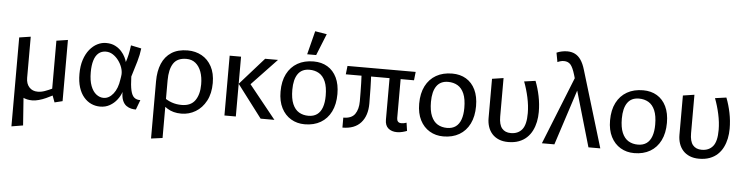

<svg xmlns="http://www.w3.org/2000/svg" viewBox="-51 -961 5568 1439"><g transform="rotate(5 2732.5 -241.5)"><path d="M135.7 -10 151.2 205.9 64.7 220.3V-220.5H135.7ZM370.9 13.3 352.2 -36.8Q331.9 -25.8 305.7 -14Q279.5 -2.1 252.6 5.3Q225.7 12.8 203.1 12.8Q161.6 12.8 130.5 -3.2Q99.3 -19.1 82 -49Q64.7 -78.9 64.7 -120V-448.7L150.4 -461.8V-152.3Q150.4 -107.9 174.3 -81.8Q198.2 -55.7 237.7 -55.7Q264.6 -55.7 292.1 -65.8Q319.7 -75.8 344.5 -87.7V-448.7L430.2 -461.8V-1.3Z M713.3 14.8Q678 14.8 646.5 0.5Q614.9 -13.9 590.4 -42.6Q565.8 -71.3 552 -114.7Q538.3 -158.1 538.3 -216Q538.3 -276.6 553.5 -322.7Q568.8 -368.9 594.6 -400.5Q620.5 -432.1 652.4 -448.1Q684.3 -464.1 717.6 -464.1Q757.7 -464.1 786.3 -449.4Q814.8 -434.7 833.8 -413.4Q852.8 -392 863.2 -370.4Q873.6 -348.9 876.9 -334.8Q886.4 -363 893 -393.2Q899.6 -423.5 904.5 -462.6L983.1 -446.2Q977.6 -397.7 962.8 -347.2Q948 -296.8 927.2 -229.8Q929 -162.8 937.7 -125.4Q946.3 -88.1 964.2 -73.5Q982.1 -59 1010.2 -59.7L982.8 13.3Q966.7 13.8 947.5 9.7Q928.4 5.5 910.8 -6.8Q893.3 -19.1 882.6 -43.8Q871.9 -68.5 871.8 -109Q862 -78.8 839.9 -50.2Q817.9 -21.5 786.1 -3.4Q754.4 14.8 713.3 14.8ZM733.5 -52.5Q774.3 -52.5 806.4 -92.6Q838.5 -132.8 847.7 -202.1Q849.2 -210.8 850.7 -220.2Q852.2 -229.6 852.9 -238.1Q854.6 -264 844.8 -291.9Q835 -319.8 816.6 -344.2Q798.2 -368.6 774.1 -384Q750 -399.4 721.7 -399.4Q688.9 -399.4 666.3 -380.2Q643.8 -361.1 632.8 -324.4Q621.7 -287.6 621.7 -236Q621.7 -173.4 637.3 -132.7Q653 -92 678.8 -72.2Q704.5 -52.5 733.5 -52.5Z M1115 219.9V-210.9Q1115 -287.5 1138.6 -343.6Q1162.2 -399.6 1210.3 -430.7Q1258.4 -461.8 1331.9 -461.8Q1390.8 -461.8 1437.8 -435.7Q1484.8 -409.6 1512.2 -358.9Q1539.7 -308.1 1539.7 -234.5Q1539.7 -155.9 1510 -100.2Q1480.4 -44.4 1431.3 -15.1Q1382.2 14.3 1324.4 14.3Q1292.5 14.3 1266.9 7.4Q1241.3 0.5 1220.2 -12.5Q1199.2 -25.5 1178.3 -43.7V-100.6Q1212.3 -74.6 1246.8 -62.7Q1281.3 -50.7 1321.2 -50.7Q1390.3 -50.7 1422.2 -96Q1454 -141.3 1454 -216.6Q1454 -270.7 1439.3 -311.2Q1424.6 -351.6 1396.6 -374.7Q1368.5 -397.8 1327.5 -397.8Q1259.4 -397.8 1230 -352.9Q1200.7 -308 1200.7 -224.5V208.4Z M1920.2 0 1733.7 -246 1914.9 -450H2011.7L1822.3 -250.5L2023.9 0ZM1648 0V-450H1733.7V0Z M2252.4 13.3Q2194.5 13.3 2149.1 -13.8Q2103.6 -40.8 2077.4 -92Q2051.3 -143.1 2051.3 -215.7Q2051.3 -293.7 2079.3 -348.6Q2107.4 -403.5 2158.4 -432.7Q2209.3 -461.8 2279.2 -461.8Q2339.3 -461.8 2383.8 -435.1Q2428.3 -408.4 2453 -357.5Q2477.6 -306.6 2477.6 -233.7Q2477.6 -156.7 2450.1 -101.2Q2422.5 -45.7 2372 -16.2Q2321.5 13.3 2252.4 13.3ZM2274.7 -52.6Q2313.7 -52.6 2339.7 -71.2Q2365.6 -89.9 2378.4 -126.1Q2391.2 -162.3 2391.2 -212.7Q2391.2 -279.6 2373.8 -320.1Q2356.4 -360.6 2325.3 -378.9Q2294.2 -397.1 2253.7 -397.1Q2195.8 -397.1 2166.9 -355.7Q2138 -314.4 2138 -236.7Q2138 -170.9 2155.4 -130Q2172.8 -89.2 2203.5 -70.9Q2234.2 -52.6 2274.7 -52.6ZM2225.7 -511.1 2270.7 -688.3 2358.8 -673.8 2293.4 -511.1Z M2536.8 13.3V-61.8Q2598.6 -61.8 2624.1 -98Q2649.5 -134.3 2649.5 -194.7Q2649.5 -228.4 2649.1 -262.8Q2648.7 -297.3 2647.8 -331.5Q2646.9 -365.8 2645.1 -397.2L2716 -413.5Q2719.3 -361.6 2720.7 -299.8Q2722.2 -238 2722.2 -183.8Q2722.2 -92.1 2675.2 -39.4Q2628.2 13.3 2536.8 13.3ZM2946.6 11.8Q2906.3 11.8 2881.4 -9.4Q2856.5 -30.7 2856.5 -73.9V-398.6L2939.8 -411.7V-93.2Q2939.8 -77.1 2947.9 -67.6Q2956.1 -58.1 2972.4 -58.1Q2994.5 -58.1 3012.5 -65.1L3021.5 -4.2Q3010.4 0.6 2989 6.2Q2967.7 11.8 2946.6 11.8ZM2527.3 -386.7 2534.4 -450.3H3047.4L3040.4 -386.7Z M3295.4 13.3Q3237.5 13.3 3192.1 -13.8Q3146.6 -40.8 3120.4 -92Q3094.3 -143.1 3094.3 -215.7Q3094.3 -293.7 3122.3 -348.6Q3150.4 -403.5 3201.4 -432.7Q3252.3 -461.8 3322.2 -461.8Q3382.3 -461.8 3426.8 -435.1Q3471.3 -408.4 3496 -357.5Q3520.6 -306.6 3520.6 -233.7Q3520.6 -156.7 3493.1 -101.2Q3465.5 -45.7 3415 -16.2Q3364.5 13.3 3295.4 13.3ZM3317.7 -52.6Q3356.7 -52.6 3382.7 -71.2Q3408.6 -89.9 3421.4 -126.1Q3434.2 -162.3 3434.2 -212.7Q3434.2 -279.6 3416.8 -320.1Q3399.4 -360.6 3368.3 -378.9Q3337.2 -397.1 3296.7 -397.1Q3238.8 -397.1 3209.9 -355.7Q3181 -314.4 3181 -236.7Q3181 -170.9 3198.4 -130Q3215.8 -89.2 3246.5 -70.9Q3277.2 -52.6 3317.7 -52.6Z M3783.2 12.8Q3743.4 12.8 3713.1 0.2Q3682.8 -12.3 3662.4 -34.9Q3642.1 -57.5 3632 -87.6Q3621.9 -117.7 3621.9 -152.7V-448.7L3707.6 -461.8V-172.3Q3707.6 -111.6 3730.7 -83.7Q3753.8 -55.7 3797.3 -55.7Q3851.7 -55.7 3881.8 -92.4Q3911.9 -129.1 3911.4 -216Q3911.2 -272 3897.8 -333.5Q3884.4 -395 3863.4 -450L3948.1 -461.8Q3968.6 -409.4 3980.7 -350.3Q3992.8 -291.2 3992.8 -230.9Q3992.8 -193 3985.5 -157.2Q3978.1 -121.5 3962.6 -90.5Q3947.2 -59.6 3922.6 -36.5Q3898.1 -13.4 3863.4 -0.3Q3828.7 12.8 3783.2 12.8Z M4386.6 0 4232.2 -531.5Q4215.5 -587.4 4197.2 -607.8Q4178.9 -628.2 4147.5 -628.2Q4134.6 -628.2 4122.5 -624.8Q4110.3 -621.5 4099.3 -616.2L4086.2 -685.9Q4104 -694.1 4125.1 -698.5Q4146.3 -702.9 4166.6 -702.9Q4199.2 -702.9 4224.7 -690Q4250.3 -677.1 4269.3 -649.3Q4288.3 -621.5 4301.5 -576.9L4475.8 0ZM4036.4 0 4244.4 -519.8 4280.6 -462.5 4130.3 0Z M4731.4 13.3Q4673.5 13.3 4628.1 -13.8Q4582.6 -40.8 4556.4 -92Q4530.3 -143.1 4530.3 -215.7Q4530.3 -293.7 4558.3 -348.6Q4586.4 -403.5 4637.4 -432.7Q4688.3 -461.8 4758.2 -461.8Q4818.3 -461.8 4862.8 -435.1Q4907.3 -408.4 4932 -357.5Q4956.6 -306.6 4956.6 -233.7Q4956.6 -156.7 4929.1 -101.2Q4901.5 -45.7 4851 -16.2Q4800.5 13.3 4731.4 13.3ZM4753.7 -52.6Q4792.7 -52.6 4818.7 -71.2Q4844.6 -89.9 4857.4 -126.1Q4870.2 -162.3 4870.2 -212.7Q4870.2 -279.6 4852.8 -320.1Q4835.4 -360.6 4804.3 -378.9Q4773.2 -397.1 4732.7 -397.1Q4674.8 -397.1 4645.9 -355.7Q4617 -314.4 4617 -236.7Q4617 -170.9 4634.4 -130Q4651.8 -89.2 4682.5 -70.9Q4713.2 -52.6 4753.7 -52.6Z M5219.2 12.8Q5179.4 12.8 5149.1 0.2Q5118.8 -12.3 5098.4 -34.9Q5078.1 -57.5 5068 -87.6Q5057.9 -117.7 5057.9 -152.7V-448.7L5143.6 -461.8V-172.3Q5143.6 -111.6 5166.7 -83.7Q5189.8 -55.7 5233.3 -55.7Q5287.7 -55.7 5317.8 -92.4Q5347.9 -129.1 5347.4 -216Q5347.2 -272 5333.8 -333.5Q5320.4 -395 5299.4 -450L5384.1 -461.8Q5404.6 -409.4 5416.7 -350.3Q5428.8 -291.2 5428.8 -230.9Q5428.8 -193 5421.5 -157.2Q5414.1 -121.5 5398.6 -90.5Q5383.2 -59.6 5358.6 -36.5Q5334.1 -13.4 5299.4 -0.3Q5264.7 12.8 5219.2 12.8Z"/></g></svg>

Font: Ancizar Sans Thin
Style: Regular
Weight: 100
Designer: Cesar Puertas, Viviana Monsalve, Julian Moncada, Julian Prieto, Jose Castro, Mariel Hernandez, Felipe Aragon, Sara Alarc
Version: Version 8.100